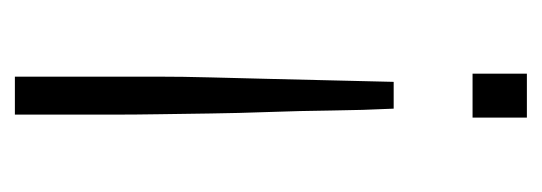

<svg xmlns="http://www.w3.org/2000/svg" viewBox="-255 -473 728 258"><g transform="rotate(-90 109.0 -344.0)"><path d="M92 -179Q90 -220 89.5 -262.5Q89 -305 87.5 -346.5Q86 -388 85.5 -425.5Q85 -463 84.5 -495Q84 -527 84 -551V-688H135V-551Q135 -527 135 -495Q135 -463 134 -425.5Q133 -388 132 -346.5Q131 -305 130 -262.5Q129 -220 128 -179ZM80 0V-73H139V0Z"/></g></svg>

Font: Saira SemiExpanded ExtraLight
Style: Regular
Weight: 250
Width: 6
Designer: Hector Gatti with collaboration of the Omnibus-Type team
Foundry: Omnibus-Type
Version: Version 1.101